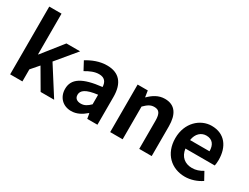

<svg xmlns="http://www.w3.org/2000/svg" viewBox="-70 -1371 2539 1958"><g transform="rotate(30 1200.0 -392.0)"><path d="M79.3 0H223.7V-141.9L302.4 -232.7L438.4 0H597.5L388.2 -329.1L580 -559.8H418.7L228 -319.6H223.7V-797.9H79.3Z M803.4 13.8C868 13.8 923.8 -17.4 972.4 -59.9H976.9L987.4 0H1107.1V-327C1107.1 -489.3 1034 -573.5 892.1 -573.5C803.7 -573.5 724.5 -540.5 658.7 -500.1L711 -402.4C763 -433.3 813.5 -455.5 865.1 -455.5C934.3 -455.5 957.9 -414 960.3 -359.4C735 -334.8 638.2 -272 638.2 -152.6C638.2 -56.5 703.5 13.8 803.4 13.8ZM851.7 -101.1C808.7 -101.1 778.1 -120.2 778.1 -163.8C778.1 -214.5 823.4 -251.9 960.3 -268.4V-155.8C924.9 -121 893.6 -101.1 851.7 -101.1Z M1257.3 0H1404V-385.1C1445.3 -426 1474.6 -447.7 1520.1 -447.7C1575 -447.7 1599.5 -418 1599.5 -330.9V0H1746.2V-349.1C1746.2 -489.8 1693.7 -573.5 1573.2 -573.5C1497.1 -573.5 1439.7 -533.9 1391.2 -485.9H1388.4L1377 -559.8H1257.3Z M2142.4 13.8C2211 13.8 2281.8 -9.9 2336.6 -47.9L2287.1 -138.2C2246.3 -113.1 2206.7 -99.6 2161.6 -99.6C2078.1 -99.6 2018.2 -147 2005.7 -238.4H2351.1C2354.7 -252.4 2357.8 -279 2357.8 -306.4C2357.8 -461.6 2278.5 -573.5 2123.7 -573.5C1991.1 -573.5 1863.2 -461.3 1863.2 -279.9C1863.2 -94.7 1985.2 13.8 2142.4 13.8ZM2003.4 -336.9C2015.1 -418.4 2067.2 -460.2 2126.1 -460.2C2198.5 -460.2 2232.3 -412 2232.3 -336.9Z"/></g></svg>

Font: Source Han Sans JP VF
Style: Regular
Weight: 250
Designer: Ryoko NISHIZUKA 西塚涼子 (kana, bopomofo & ideographs); Paul D. Hunt (Latin, Greek & Cyrillic); Sandoll Communications 산돌커뮤니
Foundry: Adobe
Version: Version 2.004;hotconv 1.0.118;makeotfexe 2.5.65603